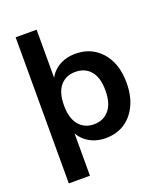

<svg xmlns="http://www.w3.org/2000/svg" viewBox="-158 -809 931 1093"><g transform="rotate(-20 307.0 -262.5)"><path d="M68 180V-705H195V-391H186Q202 -441 247.5 -471Q293 -501 355 -501Q420 -501 469 -469.5Q518 -438 545.5 -381.5Q573 -325 573 -246Q573 -168 545.5 -110.5Q518 -53 469.5 -21.5Q421 10 355 10Q295 10 249.5 -19.5Q204 -49 187 -98H196V180ZM319 -87Q376 -87 410.5 -127.5Q445 -168 445 -246Q445 -325 411 -364.5Q377 -404 319 -404Q262 -404 228 -364.5Q194 -325 194 -246Q194 -168 228 -127.5Q262 -87 319 -87Z"/></g></svg>

Font: Nunito Sans 12pt ExtraLight 11pt
Style: Bold
Weight: 700
Version: Version 3.101;gftools[0.9.27]